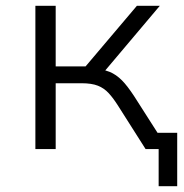

<svg xmlns="http://www.w3.org/2000/svg" viewBox="-20 -514 634 662"><path d="M527 128V0H493V-56H591V128ZM102 0V-494H172V-285H275L452 -494H531L331 -257L315 -276Q347 -273 369 -261Q391 -249 410.5 -226Q430 -203 453 -166L559 0H482L388 -148Q371 -175 355 -192.5Q339 -210 317.5 -218.5Q296 -227 261 -227H172V0Z"/></svg>

Font: Nunito Sans 7pt Light
Style: Regular
Weight: 300
Designer: Vernon Adams
Foundry: Vernon Adams
Version: Version 3.101;gftools[0.9.27]